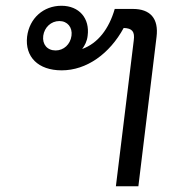

<svg xmlns="http://www.w3.org/2000/svg" viewBox="-20 -646 598 666"><path d="M444 -506 382 0H460L523 -518C531 -582 501 -615 441 -615H378C358 -546 320 -496 265 -476C274 -488 282 -503 284 -522C292 -582 255 -626 193 -626C131 -626 82 -583 74 -519C66 -449 112 -402 194 -402C280 -402 360 -459 409 -549C439 -548 448 -536 444 -506ZM130 -522C134 -551 157 -573 186 -573C214 -573 232 -551 228 -522C224 -492 201 -471 173 -471C144 -471 126 -492 130 -522Z"/></svg>

Font: TPK Tissa Web
Style: Italic
Weight: 400
Italic angle: -7°
Designer: Jacques Le Bailly, Suppakit Chalermlarp | Katatrad Co.,Ltd.
Foundry: Jacques Le Bailly, Cadson Demak Co.,Ltd.
Version: Version 5.000;Glyphs 3.1.2 (3151)